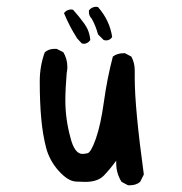

<svg xmlns="http://www.w3.org/2000/svg" viewBox="-20 -554 540 570"><path d="M366 -4H360L341 -14Q325 -39 325 -70V-77Q306 -51 288 -32.5Q270 -14 233 -14Q229 -14 205.5 -15Q182 -16 154.5 -46.5Q127 -77 117 -115Q107 -153 102.5 -201.5Q98 -250 98 -312Q98 -358 113 -399Q125 -409 142 -409H148L168 -399Q180 -379 180 -355Q180 -347 178 -337Q174 -289 174 -256Q174 -201 189 -146Q201 -97 225 -97Q229 -97 239.5 -99Q250 -101 264.5 -142Q279 -183 288.5 -252Q298 -321 315 -386Q328 -396 347 -396H351L370 -386Q380 -367 380 -345V-322Q380 -233 407 -36L396 -14Q384 -4 366 -4ZM229 -424 223 -425 209 -440Q186 -476 170 -515Q177 -525 191 -526L197 -525Q215 -505 230.5 -483.5Q246 -462 248 -435Q240 -424 229 -424ZM295 -434 288 -435 271 -452Q264 -478 252 -499Q244 -507 244 -518V-523Q251 -533 265 -534L271 -533Q306 -493 313 -444Q306 -434 295 -434Z"/></svg>

Font: Xiaolai Mono SC
Style: Regular
Weight: 400
Monospace: yes
Designer: LXGW / Nozomi Seto
Version: Version 3.113;September 30, 2024